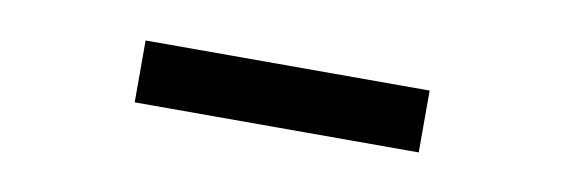

<svg xmlns="http://www.w3.org/2000/svg" viewBox="-25 -404 650 221"><g transform="rotate(10 300.0 -293.0)"><path d="M133.8 -256.8V-329.1H465.8V-256.8Z"/></g></svg>

Font: SourceCodePro-Regular
Style: Regular
Weight: 400
Monospace: yes
Designer: Paul D. Hunt
Foundry: Adobe Systems Incorporated
Version: Version 1.009;PS 1.000;hotconv 1.0.70;makeotf.lib2.5.5900